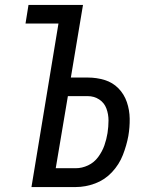

<svg xmlns="http://www.w3.org/2000/svg" viewBox="-20 -755 616 775"><path d="M107 0H286Q325 0 364 -14.5Q403 -29 432 -60Q461 -91 476 -129.5Q491 -168 498 -206Q504 -241 503.5 -276Q503 -311 492 -343Q481 -375 458 -398.5Q435 -422 402.5 -432Q370 -442 334 -442H266L315 -735H95L83 -660H216ZM205 -76 254 -367H334Q360 -367 380.5 -353.5Q401 -340 409.5 -317Q418 -294 418 -269Q418 -244 414 -218Q410 -193 401.5 -168.5Q393 -144 376.5 -121.5Q360 -99 335.5 -87.5Q311 -76 286 -76Z"/></svg>

Font: Iosevka Sparkle
Style: Italic
Weight: 400
Italic angle: -9°
Designer: Belleve Invis
Foundry: Belleve Invis
Version: Version 4.5.0; ttfautohint (v1.8.3)